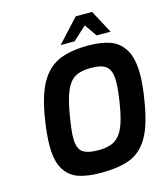

<svg xmlns="http://www.w3.org/2000/svg" viewBox="-134 -1035 989 1143"><g transform="rotate(-15 361.0 -463.5)"><path d="M91 -228Q91 -293 106 -390Q128 -529 171 -606Q214 -683 284.5 -714.5Q355 -746 467 -746Q548 -746 603 -726Q658 -706 690 -652Q722 -598 722 -501Q722 -434 706 -341Q684 -200 641 -125Q598 -50 529 -22Q460 6 346 6Q263 6 208 -13Q153 -32 122 -83.5Q91 -135 91 -228ZM559 -361Q573 -445 573 -499Q573 -545 559 -569.5Q545 -594 518 -603.5Q491 -613 445 -613Q386 -613 350.5 -592.5Q315 -572 292.5 -520Q270 -468 254 -370Q239 -282 239 -236Q239 -173 268.5 -150.5Q298 -128 370 -128Q429 -128 465.5 -150Q502 -172 523.5 -222Q545 -272 559 -361ZM441 -933H542L618 -791H532L479 -867L396 -791H310Z"/></g></svg>

Font: Exo
Style: Bold Italic
Weight: 700
Italic angle: -9°
Designer: Natanael Gama
Foundry: Natanael Gama
Version: Version 1.500; ttfautohint (v1.6)